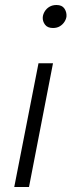

<svg xmlns="http://www.w3.org/2000/svg" viewBox="-20 -748 286 768"><path d="M37 0 134 -495H192L96 0ZM192 -636Q170 -636 160 -649.5Q150 -663 151 -679Q152 -691 159 -702.5Q166 -714 178 -721Q190 -728 206 -728Q228 -728 237.5 -714Q247 -700 246 -683Q245 -672 238 -661Q231 -650 219.5 -643Q208 -636 192 -636Z"/></svg>

Font: REM ExtraLight
Style: Italic
Weight: 250
Italic angle: -11°
Designer: Octavio Pardo
Foundry: Ashler Design
Version: Version 1.005;gftools[0.9.28]